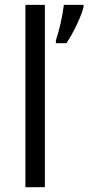

<svg xmlns="http://www.w3.org/2000/svg" viewBox="-20 -780 368 800"><path d="M167 0H85.9V-759.8H167ZM212.9 -611.8Q222.2 -638.7 231.7 -679.4Q241.2 -720.2 246.1 -759.8H328.1V-751Q322.8 -726.1 301.3 -680.2Q279.8 -634.3 256.8 -600.1H212.9Z"/></svg>

Font: f3_21440 
Style: Regular
Weight: 400
Foundry: Ascender Corporation
Version: Version 1.10